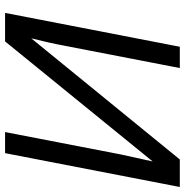

<svg xmlns="http://www.w3.org/2000/svg" viewBox="-6 -722 728 756"><g transform="rotate(90 358.0 -344.0)"><path d="M615.7 -581.1 143.1 0H30.8L164.1 -688H248L160.6 -236.8Q154.3 -202.6 146.7 -169.4Q139.2 -136.2 130.9 -103L607.9 -688H716.3L583 0H500L588.4 -457Z"/></g></svg>

Font: Arimo
Style: Italic
Weight: 400
Italic angle: -12°
Designer: Steve Matteson
Foundry: Monotype Imaging Inc.
Version: Version 1.33